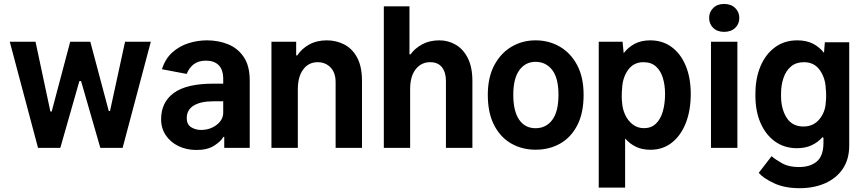

<svg xmlns="http://www.w3.org/2000/svg" viewBox="-20 -760 4428 987"><path d="M755.3 -545.5 610.4 0H495.7L396.7 -343.4H388.1L290.1 0H175.4L30.2 -545.5H162.6L239 -186.8H245.7L340.9 -545.5H444.2L539.1 -189.3H545.5L622.9 -545.5Z M1132.8 0V-56.5H1128.6Q1115.8 -33.4 1081 -11.2Q1046.2 11 989.7 11Q938.9 11 897.7 -8.9Q856.5 -28.8 832.4 -64.5Q808.2 -100.1 808.2 -147Q808.2 -234.7 873.8 -282.3Q939.3 -329.9 1076 -329.9H1127.5V-352.6Q1127.5 -402.3 1104 -425.2Q1080.6 -448.2 1038.7 -448.2Q1001.1 -448.2 976.9 -430.4Q952.8 -412.6 939.6 -380L812.5 -404.1Q829.5 -458.1 866.1 -490.8Q902.7 -523.4 949.4 -538Q996.1 -552.6 1043.7 -552.6Q1103.3 -552.6 1153.4 -532Q1203.5 -511.4 1233.7 -465.9Q1263.8 -420.5 1263.8 -346.2V0ZM1127.5 -239.3H1076.7Q1012.1 -239.3 976 -217.5Q940 -195.7 940 -152.7Q940 -120 962.7 -106Q985.4 -92 1012.8 -92Q1060 -92 1093.8 -118.3Q1127.5 -144.5 1127.5 -181.1Z M1511 -301.1V0H1375.4V-545.5H1502.5V-475.1H1508.2Q1530.2 -509.2 1569.1 -530.9Q1608 -552.6 1660.2 -552.6Q1708.1 -552.6 1749.3 -531.6Q1790.5 -510.7 1815.7 -464.5Q1840.9 -418.3 1840.9 -343V0H1705.3V-337.4Q1705.3 -386.7 1679 -413.5Q1652.7 -440.3 1612.9 -440.3Q1566.4 -440.3 1538.7 -402.9Q1511 -365.4 1511 -301.1Z M2088.4 -303.6V0H1953.1V-727.3H2084.9V-480.8H2090.6Q2112.9 -511.7 2150.4 -532.1Q2187.9 -552.6 2238.6 -552.6Q2284.4 -552.6 2323.2 -529.8Q2361.9 -507.1 2385.1 -460.8Q2408.4 -414.4 2408.4 -343V0H2272.4V-343.8Q2272.4 -388.1 2252 -414.2Q2231.5 -440.3 2191.4 -440.3Q2145.2 -440.3 2116.8 -403.8Q2088.4 -367.2 2088.4 -303.6Z M2733.7 9.6Q2663.4 9.6 2607.6 -22.5Q2551.8 -54.7 2519.7 -117.5Q2487.6 -180.4 2487.6 -272.7Q2487.6 -361.2 2520.4 -423.7Q2553.3 -486.2 2609 -519.4Q2664.8 -552.6 2733 -552.6Q2801.5 -552.6 2857.6 -520.2Q2913.7 -487.9 2946.9 -425.4Q2980.1 -362.9 2980.1 -272.7Q2980.1 -179.3 2947.8 -116.5Q2915.5 -53.6 2859.7 -22Q2804 9.6 2733.7 9.6ZM2733 -100.9Q2786.9 -100.9 2818.9 -143.5Q2850.9 -186.1 2850.9 -272.7Q2850.9 -359.4 2818.4 -400.7Q2785.9 -442.1 2733 -442.1Q2680.8 -442.1 2649.7 -399.3Q2618.6 -356.5 2618.6 -272.7Q2618.6 -188.9 2648.6 -144.9Q2678.6 -100.9 2733 -100.9Z M3057.9 204.5V-545.5H3180.4L3186.1 -486.5Q3209.5 -517.4 3243.1 -535Q3276.6 -552.6 3322.4 -552.6Q3386.4 -552.6 3433.2 -517.8Q3480.1 -483 3505.5 -421Q3530.9 -359 3530.9 -277Q3530.9 -192.5 3505.5 -127.8Q3480.1 -63.2 3433.6 -26.6Q3387.1 9.9 3323.9 9.9Q3281.2 9.9 3249.1 -5.5Q3217 -21 3193.5 -48.3V204.5ZM3398.8 -277Q3398.8 -322.1 3387.6 -359.2Q3376.4 -396.3 3351.9 -418.3Q3327.4 -440.3 3287.6 -440.3Q3236.9 -440.3 3208.3 -400Q3179.7 -359.7 3177.9 -302.2Q3176.1 -288.4 3176.1 -266.9Q3176.1 -245.4 3177.9 -233.7Q3179.7 -200.3 3193.7 -169.9Q3207.7 -139.6 3232.4 -120.4Q3257.1 -101.2 3290.5 -101.2Q3328.1 -101.2 3352.1 -124.5Q3376.1 -147.7 3387.4 -187.5Q3398.8 -227.3 3398.8 -277Z M3625.4 -668Q3625.4 -698.2 3646.3 -718.9Q3667.3 -739.7 3702.4 -739.7Q3737.9 -739.7 3759.2 -718.9Q3780.5 -698.2 3780.5 -668Q3780.5 -636.7 3759.2 -616.5Q3737.9 -596.2 3702.4 -596.2Q3667.3 -596.2 3646.3 -616.5Q3625.4 -636.7 3625.4 -668ZM3770.6 -545.5V0H3634.9V-545.5Z M3863.3 -267V-277Q3863.3 -358 3889.7 -420.1Q3916.2 -482.2 3964.5 -517.4Q4012.8 -552.6 4078.1 -552.6Q4125.7 -552.6 4159.3 -535.3Q4192.8 -518.1 4215.9 -488.3L4220.2 -542.6H4345.5V-11.7Q4345.5 58.6 4312.7 107.4Q4279.8 156.2 4222.3 181.8Q4164.8 207.4 4090.6 207.4Q4012.8 207.4 3958.3 181.6Q3903.8 155.9 3880.3 128.6L3946.4 43Q3968 61.4 4001.6 80.1Q4035.2 98.7 4086.6 98.7Q4145.6 98.7 4179 70.1Q4212.4 41.5 4213.1 -23.8V-51.8L4208.5 -55Q4184.7 -28.4 4152.3 -13.3Q4120 1.8 4076.7 1.8Q4012.1 1.8 3964.1 -32.7Q3916.2 -67.1 3889.7 -127.8Q3863.3 -188.6 3863.3 -267ZM3995 -277V-267Q3995 -200.6 4023.6 -155.2Q4052.2 -109.7 4110.1 -109.7Q4161.2 -109.7 4191.9 -146.7Q4222.7 -183.6 4225.1 -234.7Q4226.9 -247.9 4226.9 -268.1Q4226.9 -288.4 4225.1 -302.2Q4223.4 -358.3 4194.6 -399.3Q4165.8 -440.3 4112.9 -440.3Q4072.4 -440.3 4046.3 -418.3Q4020.2 -396.3 4007.6 -359.2Q3995 -322.1 3995 -277Z"/></svg>

Font: Interface
Style: Bold
Weight: 700
Designer: Rasmus Andersson
Foundry: rsms
Version: Version 1.8